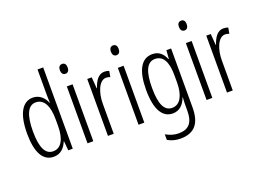

<svg xmlns="http://www.w3.org/2000/svg" viewBox="-136 -1103 2304 1687"><g transform="rotate(-20 1016.5 -259.5)"><path d="M197 10C264 10 302 -35 323 -87H326L334 0H376V-760H323V-520C323 -498 324 -476 325 -449H322C303 -499 260 -542 198 -542C100 -542 44 -444 44 -262C44 -85 96 10 197 10ZM208 -37C132 -37 99 -117 99 -262C99 -413 135 -494 208 -494C283 -494 323 -422 323 -295V-233C323 -109 282 -37 208 -37Z M542 -732C517 -732 505 -713 505 -686C505 -659 518 -640 542 -640C565 -640 578 -658 578 -686C578 -713 567 -732 542 -732ZM568 -532H514V0H568Z M866 -541C809 -541 777 -485 758 -427H755L747 -532H705V0H759V-279C758 -383 798 -486 863 -486C877 -486 891 -483 901 -478L911 -532C896 -539 880 -541 866 -541Z M1019 -732C994 -732 982 -713 982 -686C982 -659 995 -640 1019 -640C1042 -640 1055 -658 1055 -686C1055 -713 1044 -732 1019 -732ZM1045 -532H991V0H1045Z M1315 -542C1211 -542 1158 -443 1158 -264C1158 -81 1213 10 1310 10C1372 10 1414 -31 1436 -93H1439C1436 -57 1436 -28 1436 -2V30C1436 146 1389 192 1298 192C1256 192 1220 180 1179 158V210C1215 231 1253 241 1299 241C1431 241 1489 164 1489 20V-532H1445L1439 -453H1435C1413 -506 1377 -542 1315 -542ZM1323 -494C1403 -494 1436 -419 1436 -300V-233C1436 -125 1401 -38 1321 -38C1249 -38 1213 -108 1213 -264C1213 -407 1244 -494 1323 -494Z M1655 -732C1630 -732 1618 -713 1618 -686C1618 -659 1631 -640 1655 -640C1678 -640 1691 -658 1691 -686C1691 -713 1680 -732 1655 -732ZM1681 -532H1627V0H1681Z M1979 -541C1922 -541 1890 -485 1871 -427H1868L1860 -532H1818V0H1872V-279C1871 -383 1911 -486 1976 -486C1990 -486 2004 -483 2014 -478L2024 -532C2009 -539 1993 -541 1979 -541Z"/></g></svg>

Font: Noto Sans Thai Looped ExtraCondensed Light
Style: Regular
Weight: 300
Width: 2
Designer: Sasikarn Vongin, Ben Mitchell
Foundry: The Fontpad Ltd
Version: Version 1.001